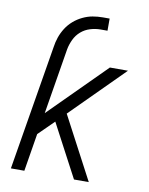

<svg xmlns="http://www.w3.org/2000/svg" viewBox="-83 -796 666 857"><g transform="rotate(10 250.0 -367.5)"><path d="M26 0 120 -567Q123 -589 130.5 -611Q138 -633 151 -653.5Q164 -674 182.5 -690Q201 -706 223 -716.5Q245 -727 267.5 -731Q290 -735 313 -735H344V-680H313Q290 -680 266.5 -673Q243 -666 224.5 -650Q206 -634 195.5 -611.5Q185 -589 181 -567L132 -269L383 -520H465L229 -284L379 0H312L241 -134L185 -240L115 -171L87 0Z"/></g></svg>

Font: Iosevka SS04 Light
Style: Italic
Weight: 300
Italic angle: -9°
Monospace: yes
Designer: Belleve Invis
Foundry: Belleve Invis
Version: Version 19.0.0; ttfautohint (v1.8.4)